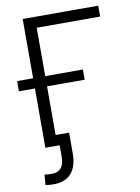

<svg xmlns="http://www.w3.org/2000/svg" viewBox="-100 -794 778 1068"><g transform="rotate(-10 289.0 -260.0)"><path d="M531.2 -727.5V-666H172.9V0H104.5V-727.5ZM14.2 -335V-392.6H385.7V-335ZM115.2 208Q103 208 91.1 207Q79.1 206.1 69.3 203.6L73.7 146Q84 147.5 94.7 148.2Q105.5 148.9 116.2 148.9Q148.9 148.9 167 128.2Q185.1 107.4 185.1 62.5V0H142.6V-60.1H249V57.1Q249 130.4 214.8 169.2Q180.7 208 115.2 208Z"/></g></svg>

Font: Inter 18pt Light
Style: Regular
Weight: 300
Designer: Rasmus Andersson
Foundry: rsms
Version: Version 4.001;git-66647c0bb